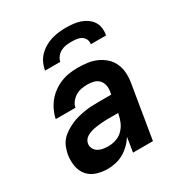

<svg xmlns="http://www.w3.org/2000/svg" viewBox="-174 -867 948 1002"><g transform="rotate(-30 300.0 -366.0)"><path d="M187 8Q153 8 121.5 -2Q90 -12 69.5 -36Q49 -60 43.5 -93Q38 -126 43 -160Q47 -181 55 -202Q63 -223 77.5 -239.5Q92 -256 111.5 -268.5Q131 -281 151 -290Q171 -299 192 -304.5Q213 -310 234.5 -313.5Q256 -317 277 -318Q298 -319 318 -319H396L399 -338Q402 -356 398 -374.5Q394 -393 381.5 -405.5Q369 -418 351.5 -422.5Q334 -427 315 -427Q297 -427 279 -424Q261 -421 244.5 -411.5Q228 -402 215.5 -386.5Q203 -371 200 -353H81Q86 -378 97.5 -402.5Q109 -427 126 -448Q143 -469 165.5 -485Q188 -501 213 -511Q238 -521 263.5 -524.5Q289 -528 314 -528Q344 -528 373 -524Q402 -520 427.5 -508.5Q453 -497 473.5 -478.5Q494 -460 505.5 -434.5Q517 -409 519 -380Q521 -351 516 -321L463 0H343L357 -88Q344 -66 325 -47.5Q306 -29 283.5 -16Q261 -3 236 2.5Q211 8 187 8ZM250 -93Q273 -93 296.5 -101Q320 -109 337.5 -127Q355 -145 364.5 -167.5Q374 -190 378 -213L379 -218H318Q308 -218 297 -217.5Q286 -217 275 -216Q264 -215 253 -213.5Q242 -212 231.5 -210Q221 -208 210 -204Q199 -200 189 -194.5Q179 -189 172 -179.5Q165 -170 163 -159Q160 -143 167.5 -128.5Q175 -114 188.5 -106Q202 -98 218 -95.5Q234 -93 250 -93ZM159 -600Q163 -622 172.5 -643Q182 -664 198.5 -681Q215 -698 235.5 -710Q256 -722 278 -728.5Q300 -735 322 -737.5Q344 -740 366 -740Q388 -740 409.5 -737.5Q431 -735 450.5 -728.5Q470 -722 487 -710Q504 -698 515 -681Q526 -664 528.5 -643Q531 -622 527 -600H435Q438 -616 431.5 -629.5Q425 -643 412.5 -650.5Q400 -658 384.5 -660Q369 -662 353 -662Q338 -662 322 -660Q306 -658 291 -650.5Q276 -643 265 -629.5Q254 -616 251 -600Z"/></g></svg>

Font: Iosevka SS04 Extended Oblique
Style: Bold
Weight: 700
Width: 7
Italic angle: -9°
Monospace: yes
Designer: Belleve Invis
Foundry: Belleve Invis
Version: Version 19.0.0; ttfautohint (v1.8.4)